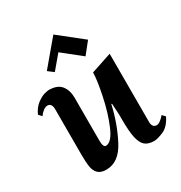

<svg xmlns="http://www.w3.org/2000/svg" viewBox="-177 -879 964 1020"><g transform="rotate(-30 304.5 -369.5)"><path d="M504 -93Q504 -78 511 -68.5Q518 -59 531 -59Q551 -59 580 -93L597 -75Q572 -24 535 -8.5Q498 7 479 7Q442 7 422.5 -10Q403 -27 394.5 -66.5Q386 -106 386 -178V-208L382 -277H378Q354 -170 306.5 -79Q259 12 182 12Q148 12 131.5 -4.5Q115 -21 110.5 -49Q106 -77 106 -126V-404Q106 -421 99 -430.5Q92 -440 80 -440Q56 -440 29 -404L12 -423Q29 -460 55 -479Q81 -498 100.5 -503Q120 -508 126 -508Q180 -508 203 -478.5Q226 -449 226 -404V-137Q226 -119 230.5 -109Q235 -99 242 -99Q278 -99 309 -171.5Q340 -244 359 -336.5Q378 -429 378 -471L504 -513ZM442 -635 386 -565 272 -656 203 -574 169 -600 296 -751Z"/></g></svg>

Font: Amita
Style: Bold
Weight: 700
Designer: Eduardo Rodriguez Tunni, Modular Infotech, Brian J. Bonislawsky
Foundry: Eduardo Rodriguez Tunni, Modular Infotech, Brian J. Bonislawsky
Version: Version 1.003